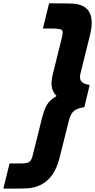

<svg xmlns="http://www.w3.org/2000/svg" viewBox="-128 -934 569 1150"><path d="M409.2 -424.8 377 -292Q331.5 -285.6 312.7 -267.6Q293.9 -249.5 284.2 -210L230 5.9Q189.9 175.8 48.8 192.9Q39.1 194.3 0 195.1Q-39.1 195.8 -73.2 195.8H-107.9L-70.8 44.9H-16.1Q2.9 44.9 13.9 44.4Q24.9 43.9 34.7 41Q44.4 38.1 48.8 34.9Q53.2 31.7 58.1 23.2Q63 14.6 65.4 6.1Q67.9 -2.4 71.8 -19L121.1 -216.8Q135.7 -275.9 152.1 -304.7Q168.5 -333.5 210.9 -358.9Q185.1 -384.8 181.4 -419.4Q177.7 -454.1 190.9 -500L240.2 -699.2Q252 -742.7 243.7 -752.9Q235.4 -763.2 183.1 -763.2H128.9L166 -914.1Q300.8 -914.1 321.8 -911.1Q453.1 -894 411.1 -724.1L355 -498Q346.2 -465.3 357.4 -448.5Q368.7 -431.6 409.2 -424.8Z"/></svg>

Font: Sinkin Sans 800 Black Italic
Style: Regular
Weight: 900
Italic angle: -112°
Designer: Keith Bates
Foundry: K-Type
Version: Sinkin Sans (version 1.0)  by Keith Bates   •   © 2014   www